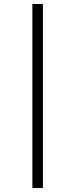

<svg xmlns="http://www.w3.org/2000/svg" viewBox="-20 -824 371 944"><path d="M190.9 -804.2V100.1H139.2V-804.2Z"/></svg>

Font: Fira Sans Compressed Light
Style: Regular
Weight: 300
Width: 1
Designer: Carrois Corporate & Edenspiekermann AG
Foundry: Carrois Corporate GbR & Edenspiekermann AG
Version: Version 4.203;PS 004.203;hotconv 1.0.88;makeotf.lib2.5.64775